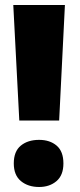

<svg xmlns="http://www.w3.org/2000/svg" viewBox="-20 -734 321 766"><path d="M216 -253 239 -714H33L57 -253ZM35 -82Q35 -35 63.5 -11.5Q92 12 136 12Q178 12 205.5 -11.5Q233 -35 233 -82Q233 -130 206 -153Q179 -176 136 -176Q91 -176 63 -153Q35 -130 35 -82Z"/></svg>

Font: Noto Sans Display SemiCondensed Black
Style: Regular
Weight: 900
Width: 4
Designer: Monotype Design Team
Foundry: Monotype Imaging Inc.
Version: Version 1.900